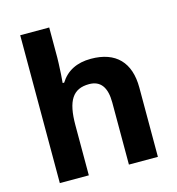

<svg xmlns="http://www.w3.org/2000/svg" viewBox="-112 -857 880 953"><g transform="rotate(-15 328.5 -380.0)"><path d="M582 -356C582 -484.9 514.6 -556.2 386.2 -556.2C314 -556.2 261.2 -529.3 228 -476.1H220.2L223.6 -520C226.1 -564.5 227.1 -592.8 227.1 -605V-759.8H78.1V0H227.1V-256.8C227.1 -383.8 261.7 -437 345.2 -437C403.8 -437 433.1 -397.5 433.1 -318.8V0H582Z"/></g></svg>

Font: Open Sans bold
Style: Bold
Weight: 700
Foundry: Ascender Corporation
Version: Version 1.100;PS 001.100;hotconv 1.0.88;makeotf.lib2.5.64775